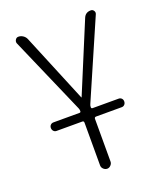

<svg xmlns="http://www.w3.org/2000/svg" viewBox="-135 -819 771 908"><g transform="rotate(-20 250.0 -365.0)"><path d="M217.8 -314.5 47.9 -704.1Q44.9 -712.9 50.3 -721.7Q55.7 -730.5 65.4 -730.5Q78.1 -730.5 88.9 -723.1Q99.6 -715.8 104.5 -704.1L247.1 -359.4Q247.1 -358.4 248 -358.4Q249 -358.4 249 -359.4L392.6 -705.1Q402.3 -730.5 429.7 -730.5Q439.5 -730.5 444.8 -722.2Q450.2 -713.9 446.3 -705.1L276.4 -314.5Q273.4 -308.6 273.4 -299.8Q273.4 -293 280.3 -293H411.1Q419.9 -293 425.8 -287.1Q431.6 -281.2 431.6 -272Q431.6 -262.7 425.8 -256.3Q419.9 -250 411.1 -250H282.2Q273.4 -250 273.4 -241.2V-26.4Q273.4 -16.6 265.6 -8.3Q257.8 0 247.6 0Q237.3 0 229 -7.8Q220.7 -15.6 220.7 -26.4V-241.2Q220.7 -250 212.9 -250H83Q74.2 -250 68.4 -256.3Q62.5 -262.7 62.5 -272Q62.5 -281.2 68.4 -287.1Q74.2 -293 83 -293H213.9Q220.7 -293 220.7 -299.8Q220.7 -308.6 217.8 -314.5Z"/></g></svg>

Font: Rounded Mgen+ 1mn light
Style: Regular
Weight: 200
Designer: [Source Han Sans]
Ryoko NISHIZUKA  (kana & ideographs); Paul D. Hunt (Latin, Greek & Cyrillic); Wenlong ZHANG  (bopomofo
Version: Version 1.059.20150602